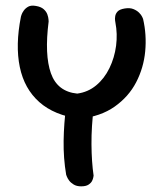

<svg xmlns="http://www.w3.org/2000/svg" viewBox="-20 -666 579 679"><path d="M262 -246Q172 -258 119 -305Q66 -352 50 -429Q34 -506 54 -607Q54 -607 56 -613.5Q58 -620 64 -628.5Q70 -637 80 -642.5Q90 -648 107 -645Q125 -642 134.5 -633.5Q144 -625 147.5 -615Q151 -605 151.5 -597.5Q152 -590 152 -590Q137 -472 160 -407Q183 -342 253 -335Q291 -340 320 -364Q349 -388 367 -425Q385 -462 390.5 -504Q396 -546 388 -587Q388 -587 387 -593.5Q386 -600 387.5 -609Q389 -618 396 -625.5Q403 -633 421 -636Q439 -639 451.5 -634Q464 -629 472 -621Q480 -613 483 -606Q486 -599 486 -599Q499 -543 493.5 -484.5Q488 -426 461.5 -375Q435 -324 385.5 -289Q336 -254 262 -246ZM267 -7Q251 -7 240.5 -13.5Q230 -20 224.5 -27.5Q219 -35 216.5 -41.5Q214 -48 214 -48Q204 -107 205 -168.5Q206 -230 214 -291H312Q303 -218 303.5 -155.5Q304 -93 311 -45Q311 -45 310 -39Q309 -33 305.5 -26Q302 -19 293 -13Q284 -7 267 -7Z"/></svg>

Font: Sour Gummy
Style: Regular
Weight: 400
Designer: Stefie Justprince
Foundry: Eifetstype
Version: Version 1.000